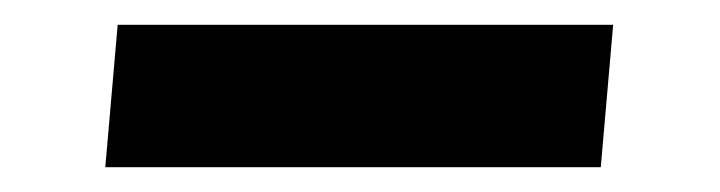

<svg xmlns="http://www.w3.org/2000/svg" viewBox="-20 -378 581 155"><path d="M65 -243 75 -358H475L465 -243Z"/></svg>

Font: Secular One
Style: Regular
Weight: 400
Designer: Michal Sahar
Foundry: Hagilda
Version: Version 1.002; ttfautohint (v1.8.4.7-5d5b);gftools[0.9.29]